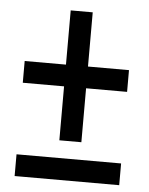

<svg xmlns="http://www.w3.org/2000/svg" viewBox="-48 -655 538 695"><g transform="rotate(5 221.5 -307.5)"><path d="M261 -418H410V-339H261V-143H181V-339H31V-418H181V-615H261ZM31 0V-79H411V0Z"/></g></svg>

Font: Noto Sans ExtraCondensed Medium
Style: Regular
Weight: 500
Width: 2
Designer: Monotype Design Team
Foundry: Monotype Imaging Inc.
Version: Version 2.013; ttfautohint (v1.8.4.7-5d5b)